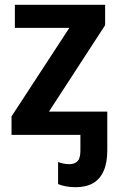

<svg xmlns="http://www.w3.org/2000/svg" viewBox="-20 -562 521 800"><path d="M418 -542V-457L184 -97H427V64Q427 116 412 150Q397 184 368 201Q339 218 295 218Q274 218 255 214.5Q236 211 222 205V113Q232 117 244 119.5Q256 122 269 122Q291 122 303 109.5Q315 97 315 66V0H28V-77L269 -446H42V-542Z"/></svg>

Font: Noto Sans Display SemiBold
Style: Regular
Weight: 600
Designer: Monotype Design Team
Foundry: Monotype Imaging Inc.
Version: Version 2.003